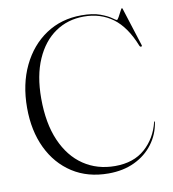

<svg xmlns="http://www.w3.org/2000/svg" viewBox="-82 -784 783 871"><g transform="rotate(-10 310.0 -349.0)"><path d="M595.5 -178.5Q587 -122.5 554.2 -78.8Q521.5 -35 469 -10Q416.5 15 348.5 15Q253 15 182.8 -30.2Q112.5 -75.5 74 -156Q35.5 -236.5 35.5 -342Q35.5 -451 75.8 -534.8Q116 -618.5 187 -665.8Q258 -713 350.5 -713Q402.5 -713 436 -700.8Q469.5 -688.5 486.2 -676.2Q503 -664 506 -664Q509.5 -664 516.2 -676.2Q523 -688.5 529.2 -700.8Q535.5 -713 537 -713Q540 -713 541 -708L596.5 -533.5Q599 -527 594 -526Q589 -525 586 -531.5Q550 -622.5 493.8 -664Q437.5 -705.5 360.5 -705.5Q286 -705.5 228.8 -666.2Q171.5 -627 138.8 -552.5Q106 -478 106 -373Q106 -258.5 141 -178Q176 -97.5 238.8 -55.2Q301.5 -13 383.5 -13Q469.5 -13 522 -59.8Q574.5 -106.5 592 -179.5Q593 -182 594 -181.5Q595.5 -181.5 595.5 -178.5Z"/></g></svg>

Font: Fraunces 144pt S000 Light
Style: Regular
Weight: 300
Version: Version 1.000; ttfautohint (v1.8.3)